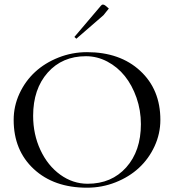

<svg xmlns="http://www.w3.org/2000/svg" viewBox="-20 -830 777 857"><path d="M320.8 -657.2 312 -665 430.2 -804.2Q434.1 -809.6 439.9 -809.6Q444.3 -809.6 450.2 -805.2L465.8 -792L441.9 -762.2ZM368.2 7.8Q220.7 7.8 130.9 -75.4Q41 -158.7 41 -294.9Q41 -356.4 66.9 -412.4Q92.8 -468.3 136.7 -508.8Q180.7 -549.3 241.2 -573.2Q301.8 -597.2 368.2 -597.2Q515.6 -597.2 605.7 -513.9Q695.8 -430.7 695.8 -294.9Q695.8 -233.4 669.9 -177.2Q644 -121.1 600.1 -80.6Q556.2 -40 495.6 -16.1Q435.1 7.8 368.2 7.8ZM371.1 -9.8Q478 -9.8 543.5 -83Q608.9 -156.2 608.9 -275.9Q608.9 -337.4 589.4 -393.6Q569.8 -449.7 537.1 -490.5Q504.4 -531.2 459 -555.2Q413.6 -579.1 363.8 -579.1Q257.8 -579.1 192.9 -505.9Q127.9 -432.6 127.9 -313Q127.9 -230.5 160.4 -160.6Q192.9 -90.8 249 -50.3Q305.2 -9.8 371.1 -9.8Z"/></svg>

Font: FoglihtenNo07calt
Style: Regular
Weight: 500
Designer: gluk (gluksza@wp.pl)
Foundry: gluk (gluksza@wp.pl)
Version: Version 0.844